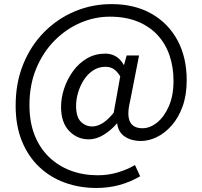

<svg xmlns="http://www.w3.org/2000/svg" viewBox="-20 -742 986 935"><path d="M449.5 173.4Q367.7 173.4 296.4 147.7Q225 122 171.1 71Q117.2 20.1 86.7 -54.7Q56.2 -129.5 56.2 -227.1Q56.2 -339.5 93.6 -430.5Q130.9 -521.5 196.1 -586.8Q261.3 -652.1 345.4 -687.1Q429.5 -722 522.7 -722Q635.5 -722 717.6 -675.3Q799.6 -628.6 844.4 -545.6Q889.2 -462.5 889.2 -351.9Q889.2 -279 869.1 -223.5Q848.9 -167.9 815.7 -130.6Q782.5 -93.2 743.4 -74.3Q704.2 -55.4 666.1 -55.4Q620.8 -55.4 588.4 -76.4Q556.1 -97.4 550.8 -140H548.4Q521.1 -107.8 485.1 -85.6Q449.1 -63.4 412.2 -63.4Q355.8 -63.4 316.6 -104.5Q277.3 -145.6 277.3 -221.5Q277.3 -266 292.6 -311.6Q307.8 -357.2 336 -395.9Q364.1 -434.6 403.9 -457.7Q443.6 -480.9 492.6 -480.9Q521.2 -480.9 544.1 -467.4Q567.1 -453.9 582.3 -426.4H584.3L596.8 -471.9H657.2L613.4 -248.7Q581.2 -117.5 674.3 -117.5Q710 -117.5 744.6 -144.9Q779.3 -172.3 802.1 -224.2Q825 -276.1 825 -348.1Q825 -416 805.2 -473.1Q785.5 -530.1 746.4 -572.1Q707.2 -614 649.4 -637.4Q591.5 -660.8 515 -660.8Q440.2 -660.8 370.3 -630.4Q300.4 -600 244.6 -543.3Q188.8 -486.7 156.1 -407.4Q123.4 -328.1 123.4 -230.2Q123.4 -148.3 148.2 -84.9Q173.1 -21.5 218.3 22.3Q263.4 66 324.1 88.8Q384.7 111.5 456.2 111.5Q507.5 111.5 553.9 97.5Q600.3 83.5 637.3 61.8L662.5 116.3Q613.5 144.9 560.7 159.2Q507.8 173.4 449.5 173.4ZM429.9 -126.2Q453 -126.2 478.8 -141.8Q504.7 -157.3 533.6 -192.7L565.5 -370.1Q549.6 -395.9 532.9 -406.3Q516.2 -416.7 493.1 -416.7Q460.6 -416.7 433.9 -399.3Q407.2 -381.9 388.8 -353.4Q370.4 -324.9 360.5 -291.6Q350.5 -258.3 350.5 -226.6Q350.5 -172.9 373.4 -149.6Q396.2 -126.2 429.9 -126.2Z"/></svg>

Font: Noto Sans TC Thin
Style: Regular
Weight: 100
Designer: Ryoko NISHIZUKA 西塚涼子 (kana, bopomofo & ideographs); Paul D. Hunt (Latin, Greek & Cyrillic); Sandoll Communications 산돌커뮤니
Foundry: Adobe
Version: Version 2.004-H2;hotconv 1.0.118;makeotfexe 2.5.65603